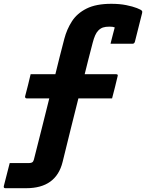

<svg xmlns="http://www.w3.org/2000/svg" viewBox="-59 -790 768 1009"><path d="M-8 67H91Q107 67 113 61Q116 58 119 49Q141 -38 161 -117Q181 -196 200 -273H81Q76 -273 74 -276.5Q72 -280 73 -284Q81 -315 88 -342Q95 -369 102 -400H232Q243 -445 254.5 -491Q266 -537 279 -586Q292 -636 319 -678Q346 -720 396 -745Q446 -770 526 -770Q570 -770 604.5 -763Q639 -756 660.5 -747.5Q682 -739 686 -734Q690 -730 688 -722L650 -571Q647 -560 637 -560H522L524 -569Q529 -589 534 -608Q539 -627 544 -646Q535 -650 517 -650Q495 -650 482 -645.5Q469 -641 458 -630Q448 -620 441 -604Q434 -588 428 -565Q416 -519 405.5 -478Q395 -437 386 -400H551Q563 -400 559 -389Q552 -358 545 -331Q538 -304 530 -273H353Q334 -198 314.5 -119.5Q295 -41 270 61Q236 199 79 199H-31Q-41 199 -39 188Q-24 128 -8 67Z"/></svg>

Font: Recursive Mn Lnr St XBd
Style: Italic
Weight: 800
Italic angle: -15°
Monospace: yes
Version: Version 1.079;hotconv 1.0.112;makeotfexe 2.5.65598; ttfautoh